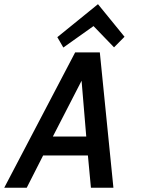

<svg xmlns="http://www.w3.org/2000/svg" viewBox="-97 -884 663 904"><path d="M331.1 0 316.9 -151.9H106L28.8 0H-77.1L256.8 -637.2H373L437 0ZM151.9 -241.2H309.1L287.1 -503.9ZM489.3 -710.9 439.9 -661.1 343.3 -761.2 201.2 -660.2 172.9 -709 364.3 -864.3Z"/></svg>

Font: Anonymous Pro
Style: Bold Italic
Weight: 700
Italic angle: -12°
Monospace: yes
Designer: Mark Simonson
Version: Version 1.003